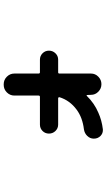

<svg xmlns="http://www.w3.org/2000/svg" viewBox="211 -808 577 1040"><g transform="rotate(90 500.0 -287.5)"><path d="M435.5 -18.6Q412.1 -18.6 395 -35.6Q377.9 -52.7 377.9 -76.2V-207Q377.9 -214.8 371.1 -214.8H302.7Q282.2 -214.8 268.1 -229Q253.9 -243.2 253.9 -263.7Q253.9 -284.2 268.1 -298.8Q282.2 -313.5 302.7 -313.5H371.1Q377.9 -313.5 377.9 -320.3V-491.2Q377.9 -514.6 395 -531.2Q412.1 -547.9 435.5 -547.9Q459 -547.9 476.1 -531.2Q493.2 -514.6 493.2 -491.2L494.1 -470.7Q494.1 -468.8 495.6 -467.8Q497.1 -466.8 499 -468.8Q539.1 -509.8 589.8 -531.2Q630.9 -549.8 679.7 -555.7Q682.6 -555.7 685.5 -555.7Q702.1 -555.7 715.8 -543Q730.5 -528.3 730.5 -506.8Q730.5 -486.3 715.8 -471.2Q701.2 -456.1 679.7 -453.1Q616.2 -445.3 574.2 -414.1Q523.4 -377 505.9 -320.3Q505.9 -317.4 507.3 -315.4Q508.8 -313.5 511.7 -313.5H654.3Q674.8 -313.5 689 -298.8Q703.1 -284.2 703.1 -263.7Q703.1 -243.2 689 -229Q674.8 -214.8 654.3 -214.8H503.9Q497.1 -214.8 497.1 -207V-76.2Q497.1 -52.7 480 -35.6Q462.9 -18.6 439.5 -18.6Z"/></g></svg>

Font: Rounded Mgen+ 2m medium
Style: Regular
Weight: 500
Designer: [Source Han Sans]
Ryoko NISHIZUKA  (kana & ideographs); Paul D. Hunt (Latin, Greek & Cyrillic); Wenlong ZHANG  (bopomofo
Version: Version 1.059.20150602